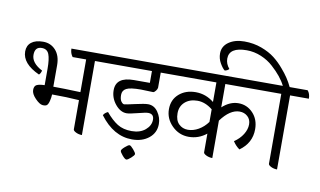

<svg xmlns="http://www.w3.org/2000/svg" viewBox="-95 -1090 2399 1440"><g transform="rotate(10 1104.0 -370.0)"><path d="M723 -544H579V20Q554 20 533 9.5Q512 -1 512 -12V-234Q418 -241 306 -241Q305 -216 298.5 -190.5Q292 -165 282 -156.5Q272 -148 249 -150Q226 -152 193 -186Q160 -220 160 -250Q160 -280 179 -289.5Q198 -299 239 -300V-426Q239 -499 225 -535Q211 -571 170 -571Q117 -571 117 -509.5Q117 -448 201 -404Q195 -381 183 -371Q51 -431 51 -524Q51 -569 82.5 -594Q114 -619 172 -619Q230 -619 267.5 -577.5Q305 -536 305 -463V-300Q377 -300 512 -295V-544H409Q389 -570 389 -605H703Q723 -580 723 -544Z M1050 -390 956 -393Q875 -393 845.5 -377.5Q816 -362 816 -328Q816 -294 828 -278Q840 -262 850.5 -262Q861 -262 931 -278Q1001 -294 1028 -294Q1075 -294 1104 -252Q1133 -210 1133 -161Q1133 -95 1082.5 -54Q1032 -13 954 -13Q813 -13 708 -154Q717 -173 742 -184Q788 -129 832 -101.5Q876 -74 940.5 -74Q1005 -74 1044.5 -107.5Q1084 -141 1084 -185.5Q1084 -230 1040 -230Q1022 -230 962 -214.5Q902 -199 880 -199Q833 -199 794 -246.5Q755 -294 755 -353Q755 -454 892 -454H1013V-544H682Q662 -568 662 -605H1166Q1186 -582 1186 -544H1080V-429Q1079 -418 1069 -405Q1059 -392 1050 -390ZM887 85Q887 75 911 54Q935 33 944.5 33Q954 33 975 57.5Q996 82 996 91.5Q996 101 972.5 122Q949 143 938.5 143Q928 143 907.5 119Q887 95 887 85Z M1572 -544V-366Q1630 -419 1695 -419Q1760 -419 1805.5 -371Q1851 -323 1851 -248Q1851 -143 1761 -79Q1731 -100 1710 -133Q1752 -161 1776 -199.5Q1800 -238 1800 -276Q1800 -314 1775 -336.5Q1750 -359 1714 -359Q1641 -359 1572 -265V20Q1547 20 1525.5 9.5Q1504 -1 1504 -12V-154Q1444 -106 1369.5 -106Q1295 -106 1241.5 -159.5Q1188 -213 1188 -285Q1188 -357 1238 -401Q1288 -445 1365 -445Q1442 -445 1504 -395V-544H1141Q1121 -568 1121 -605H1894Q1914 -582 1914 -544ZM1504 -339Q1448 -384 1389 -384Q1330 -384 1293.5 -351.5Q1257 -319 1257 -265.5Q1257 -212 1285 -184.5Q1313 -157 1354 -157Q1395 -157 1435 -180Q1475 -203 1504 -243Z M2208 -544H2065V20Q2040 20 2019 9.5Q1998 -1 1998 -12V-544H1875Q1855 -568 1855 -605H1999Q1966 -672 1890 -740Q1851 -776 1797.5 -798.5Q1744 -821 1687 -821Q1553 -821 1553 -734Q1553 -695 1582 -660Q1569 -645 1549 -643Q1532 -656 1512.5 -690Q1493 -724 1493 -763Q1493 -818 1540 -850.5Q1587 -883 1658 -883Q1729 -883 1789.5 -860.5Q1850 -838 1891 -806Q1932 -774 1967 -732Q2021 -670 2051 -605H2188Q2208 -582 2208 -544Z"/></g></svg>

Font: Karma
Style: Regular
Weight: 400
Designer: Joana Correia
Foundry: Indian Type Foundry
Version: Version 1.202;PS 1.0;hotconv 1.0.78;makeotf.lib2.5.61930; tt